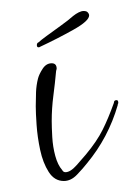

<svg xmlns="http://www.w3.org/2000/svg" viewBox="-20 -316 235 349"><path d="M96 13Q79 13 68.5 -3.5Q58 -20 53 -43.5Q48 -67 46.5 -89Q45 -111 45 -123Q45 -136 45.5 -148.5Q46 -161 49 -173Q51 -181 57.5 -191Q64 -201 74 -201Q83 -201 83 -191L82 -187Q80 -165 77 -142Q74 -119 74 -96Q74 -85 75 -67Q76 -49 80.5 -32.5Q85 -16 93 -7Q95 -3 99 -3Q108 -3 119.5 -16Q131 -29 136 -35Q156 -59 166.5 -80Q177 -101 187 -129Q187 -134 192 -134Q195 -134 195 -129Q195 -128 194.5 -127.5Q194 -127 194 -125Q177 -66 138 -19Q131 -10 120 1.5Q109 13 96 13ZM53 -231Q52 -230 50 -230Q47 -230 47 -234Q47 -238 50 -239Q53 -242 64.5 -250.5Q76 -259 90 -269Q104 -279 113 -287Q118 -291 123 -293.5Q128 -296 132 -296Q137 -296 139 -294Q142 -291 142 -288Q142 -278 113.5 -262Q85 -246 53 -231Z"/></svg>

Font: Sassy Frass
Style: Regular
Weight: 400
Designer: Robert E. Leuschke
Foundry: Robert E. Leuschke
Version: Version 1.010; ttfautohint (v1.8.3)